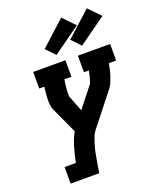

<svg xmlns="http://www.w3.org/2000/svg" viewBox="-177 -1097 979 1199"><g transform="rotate(-20 312.5 -497.0)"><path d="M80 0V-110H155Q160 -134 165.5 -158Q171 -182 178 -205.5Q185 -229 194 -252.5Q203 -276 216 -298L137 -470Q129 -487 127 -506.5Q125 -526 125.5 -545.5Q126 -565 128 -585Q130 -605 133 -625H99V-735H313V-625H266Q262 -601 259.5 -577Q257 -553 257 -530Q257 -530 257 -530Q257 -530 257 -530V-529Q257 -529 257 -529Q257 -529 257 -529Q257 -525 257 -521Q257 -517 258 -513L299 -408L403 -539Q408 -545 410 -552.5Q412 -560 414.5 -567Q417 -574 419 -581Q421 -588 422.5 -595.5Q424 -603 425.5 -610.5Q427 -618 429 -625H396V-735H610V-625H562Q558 -605 553.5 -585Q549 -565 542.5 -545.5Q536 -526 528 -506.5Q520 -487 506 -470L344 -265Q328 -245 319.5 -222Q311 -199 304 -176Q297 -153 292.5 -130Q288 -107 284 -84L270 0ZM442 -785 385 -845 549 -994 625 -916ZM272 -785 215 -845 379 -994 455 -916Z"/></g></svg>

Font: Iosevka Curly Slab XBdExObl
Style: Regular
Weight: 800
Width: 7
Italic angle: -9°
Monospace: yes
Designer: Belleve Invis
Foundry: Belleve Invis
Version: Version 11.1.0; ttfautohint (v1.8.3)